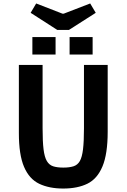

<svg xmlns="http://www.w3.org/2000/svg" viewBox="-20 -1076 731 1109"><path d="M345 13Q264 13 206.5 -14.5Q149 -42 119 -112Q89 -182 89 -307V-701H226V-335Q226 -259 231.5 -214Q237 -169 250.5 -146Q264 -123 287 -115.5Q310 -108 346 -108Q381 -108 404.5 -115.5Q428 -123 441 -145.5Q454 -168 459.5 -213.5Q465 -259 465 -335V-701H602V-315Q602 -187 572 -115Q542 -43 485 -15Q428 13 345 13ZM167 -761V-862H301V-761ZM382 -761V-862H515V-761ZM311 -903 157 -1002 189 -1056 341 -997H348L501 -1056L533 -1002L378 -903Z"/></svg>

Font: Ruda ExtraBold
Style: Regular
Weight: 800
Designer: Mariela Monsalve and Angelina Sanchez
Foundry: Mariela Monsalve and Angelina Sanchez
Version: Version 2.000